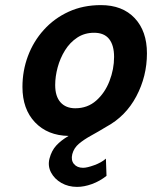

<svg xmlns="http://www.w3.org/2000/svg" viewBox="-20 -523 599 756"><path d="M397 101.6 399.4 169.4Q373 190.4 342 201.7Q311 212.9 283.7 212.9Q249 212.9 221.7 197.3Q194.3 181.6 180.9 156Q167.5 130.4 174.8 101.6Q183.1 69.8 201.9 49.6Q220.7 29.3 250 12.2Q167.5 10.7 117.9 -41.3Q68.4 -93.3 68.4 -180.7Q68.4 -244.6 90.1 -302.5Q111.8 -360.4 152.6 -405.5Q193.4 -450.7 250.2 -476.8Q307.1 -502.9 377.4 -502.9Q461.9 -502.9 510.3 -451.7Q558.6 -400.4 558.6 -313Q558.6 -222.7 516.8 -143.8Q475.1 -64.9 397.9 -23.4Q366.7 -4.4 338.6 11Q310.5 26.4 290.8 43Q271 59.6 264.6 84Q258.8 107.9 271.2 122.8Q283.7 137.7 307.1 137.7Q322.8 137.7 351.1 127.4Q379.4 117.2 397 101.6ZM350.6 -394Q313 -394 284.2 -375Q255.4 -356 236.1 -325Q216.8 -293.9 207 -257.8Q197.3 -221.7 197.3 -188Q197.3 -143.6 218.3 -120.1Q239.3 -96.7 276.4 -96.7Q324.7 -96.7 358.9 -127Q393.1 -157.2 411.1 -203.9Q429.2 -250.5 429.2 -298.8Q429.2 -344.7 409.7 -369.4Q390.1 -394 350.6 -394Z"/></svg>

Font: Andika
Style: Bold Italic
Weight: 700
Italic angle: -14°
Designer: Victor Gaultney, Annie Olsen, Julie Remington, Don Collingsworth, Eric Hays, Becca Hirsbrunner
Foundry: SIL International
Version: Version 6.101